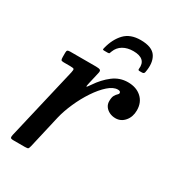

<svg xmlns="http://www.w3.org/2000/svg" viewBox="-180 -846 860 949"><g transform="rotate(30 250.0 -372.0)"><path d="M342.5 -744Q284 -744 251.5 -710Q219 -676 205 -620Q203 -612.5 203.8 -610.2Q204.5 -608 212.5 -608H231.5Q240.5 -608 241.5 -611.8Q242.5 -615.5 245.5 -622.5Q256 -650 280.2 -664.2Q304.5 -678.5 339 -678.5Q375.5 -678.5 392.5 -662.8Q409.5 -647 405.5 -616Q404.5 -608 413 -608H427.5Q439 -608 441 -617.5Q452.5 -675 430.5 -709.5Q408.5 -744 342.5 -744ZM68.5 -520Q58.5 -520 54.2 -517.2Q50 -514.5 50 -503.5V-479.5Q50 -466.5 52.5 -462.2Q55 -458 67.5 -458H104Q123 -458 125.8 -454.2Q128.5 -450.5 125 -434.5L28.5 -21.5Q26 -10 28 -5Q30 0 46 0H110Q126 0 129 -3.5Q132 -7 135 -19.5L178 -206.5Q188 -248.5 208.8 -295.5Q229.5 -342.5 256.8 -383.5Q284 -424.5 312.8 -450Q341.5 -475.5 367 -475.5Q383 -475.5 383 -464.5Q383 -459 376.8 -453.8Q370.5 -448.5 364.2 -437.5Q358 -426.5 358 -404.5Q358 -387.5 367.2 -374.5Q376.5 -361.5 392 -354Q407.5 -346.5 426.5 -346.5Q457.5 -346.5 478.5 -371.2Q499.5 -396 499.5 -433Q499.5 -478.5 470 -505.2Q440.5 -532 392.5 -532Q346 -532 308.5 -503.5Q271 -475 241.5 -431Q226.5 -408.5 224.5 -410.5Q222.5 -412.5 227.5 -433L242.5 -498Q246 -512.5 239.8 -516.2Q233.5 -520 216 -520Z"/></g></svg>

Font: Besley Medium
Style: Italic
Weight: 500
Italic angle: -13°
Designer: Owen Earl
Foundry: indestructible type*
Version: Version 2.001